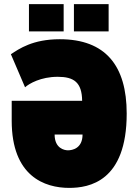

<svg xmlns="http://www.w3.org/2000/svg" viewBox="-20 -903 670 935"><path d="M317 12C414 12 597 -19 597 -350C597 -583 494 -712 271 -712C139 -712 73 -665 33 -639L102 -478C122 -496 179 -529 261 -529C340 -529 379 -502 380 -412H37V-315C37 -44 198 12 317 12ZM311 -171C294 -171 246 -180 246 -248H382C382 -180 332 -171 311 -171ZM340 -750H509V-883H340ZM121 -750H290V-883H121Z"/></svg>

Font: Finlandica Black
Style: Regular
Weight: 900
Designer: Niklas Ekholm, Juho Hiilivirta, Jaakko Suomalainen
Foundry: Helsinki Type Studio
Version: Version 2.000;Glyphs 3.2 (3202)